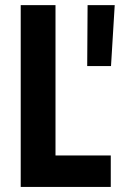

<svg xmlns="http://www.w3.org/2000/svg" viewBox="-20 -740 474 760"><path d="M62 0V-719.7H199.7V-124.5H418.5V0ZM325.2 -478.5 326.7 -719.7H434.1L419.4 -478.5Z"/></svg>

Font: Reddit Sans Condensed
Style: Bold
Weight: 700
Designer: Stephen Hutchings
Foundry: Reddit
Version: Version 1.014